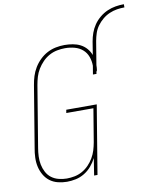

<svg xmlns="http://www.w3.org/2000/svg" viewBox="-98 -984 870 1067"><g transform="rotate(-10 337.5 -450.5)"><path d="M193 8Q167 8 141.5 1.5Q116 -5 96.5 -20Q77 -35 64.5 -57Q52 -79 46.5 -103.5Q41 -128 42 -155Q43 -182 48 -208L105 -553Q109 -578 116.5 -602Q124 -626 137.5 -648.5Q151 -671 170.5 -690Q190 -709 213 -721Q236 -733 261 -738Q286 -743 310 -743Q334 -743 357 -739Q380 -735 399.5 -725Q419 -715 433.5 -698.5Q448 -682 456 -661L468 -735Q472 -759 480.5 -782.5Q489 -806 503 -826.5Q517 -847 537.5 -864Q558 -881 581 -891Q604 -901 628 -905Q652 -909 675 -909V-891Q654 -891 632.5 -887.5Q611 -884 590 -875Q569 -866 551 -851Q533 -836 519.5 -817.5Q506 -799 499 -778Q492 -757 488 -735L466 -602Q466 -595 465.5 -588Q465 -581 464 -574Q463 -573 463 -571.5Q463 -570 462 -568H460L458 -554H438L446 -602Q446 -629 437 -653.5Q428 -678 409 -694.5Q390 -711 364 -718Q338 -725 310 -725Q288 -725 265 -720.5Q242 -716 221 -704.5Q200 -693 183 -675.5Q166 -658 153.5 -637.5Q141 -617 134.5 -595Q128 -573 124 -550L67 -205Q63 -182 62 -158Q61 -134 65.5 -111.5Q70 -89 80.5 -69Q91 -49 108.5 -35.5Q126 -22 149 -16Q172 -10 195 -10Q217 -10 239.5 -14.5Q262 -19 282.5 -30.5Q303 -42 319.5 -59Q336 -76 348 -96.5Q360 -117 366.5 -138.5Q373 -160 377 -182L408 -369H255L258 -387H430L366 0H347L362 -96Q350 -72 332.5 -51.5Q315 -31 292 -17Q269 -3 243.5 2.5Q218 8 193 8Z"/></g></svg>

Font: Iosevka Slab Thin Oblique
Style: Regular
Weight: 100
Italic angle: -9°
Monospace: yes
Designer: Belleve Invis
Foundry: Belleve Invis
Version: Version 11.1.0; ttfautohint (v1.8.3)